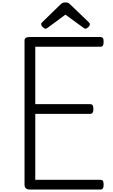

<svg xmlns="http://www.w3.org/2000/svg" viewBox="-20 -1553 925 1573"><path d="M225 0Q203 0 192 -10Q181 -20 181 -40V-1222Q181 -1236 192 -1243Q203 -1250 225 -1250H801Q816 -1250 822.5 -1241.5Q829 -1233 829 -1210Q829 -1188 822.5 -1179Q816 -1170 801 -1170H269V-700H717Q732 -700 738.5 -691.5Q745 -683 745 -660Q745 -638 738.5 -629Q732 -620 717 -620H269V-80H801Q816 -80 822.5 -71.5Q829 -63 829 -40Q829 -18 822.5 -9Q816 0 801 0ZM353 -1318Q343 -1318 330.5 -1330Q318 -1342 318 -1352Q318 -1355 318 -1359Q318 -1363 323 -1368L472 -1513Q479 -1520 488 -1526.5Q497 -1533 516 -1533Q535 -1533 543.5 -1526.5Q552 -1520 559 -1513L710 -1368Q715 -1363 715.5 -1359Q716 -1355 716 -1352Q716 -1342 703 -1330Q690 -1318 680 -1318Q674 -1318 669 -1321.5Q664 -1325 656 -1331L516 -1433L378 -1331Q370 -1325 364.5 -1321.5Q359 -1318 353 -1318Z"/></svg>

Font: Playwrite VN
Style: Regular
Weight: 400
Designer: Veronika Burian, José Scaglione
Foundry: TypeTogether
Version: Version 1.002